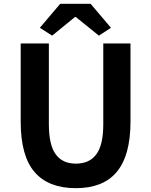

<svg xmlns="http://www.w3.org/2000/svg" viewBox="-20 -968 788 1002"><path d="M88 -333V-741H235V-320Q235 -212 270.5 -163Q306 -114 376 -114Q447 -114 483 -163Q519 -212 519 -320V-741H661V-333Q661 -153 586 -67Q515 14 376 14Q233 14 160.5 -70Q88 -154 88 -333ZM188 -823 294 -948H453L559 -823L496 -782L376 -879H371L252 -782Z"/></svg>

Font: Merged Yaku Han JP
Style: Bold
Weight: 700
Designer: Ryoko NISHIZUKA 西塚涼子 (kana, bopomofo & ideographs); Paul D. Hunt (Latin, Greek & Cyrillic); Sandoll Communications 산돌커뮤니
Foundry: Adobe
Version: Version 2.004